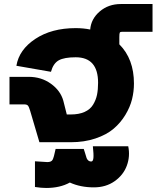

<svg xmlns="http://www.w3.org/2000/svg" viewBox="-20 -703 790 949"><path d="M26.9 -323.2H122.1Q184.1 -323.2 231.4 -289.3Q278.8 -255.4 293 -205.1L310.1 -137.2H329.1Q370.1 -137.2 397.9 -149.7Q425.8 -162.1 439.9 -185.3Q454.1 -208.5 459.5 -234.4Q464.8 -260.3 464.8 -293.9Q464.8 -419.9 354 -419.9Q297.4 -419.9 270.3 -404.8Q243.2 -389.6 231.9 -348.1L61 -377.9Q74.2 -457.5 154.5 -510.7Q234.9 -564 354 -564Q392.1 -564 425.8 -557.1Q430.2 -609.9 473.1 -646.5Q516.1 -683.1 577.1 -683.1H733.9V-545.9H583Q574.2 -545.9 572 -541.5Q569.8 -537.1 569.8 -519V-483.9Q642.1 -411.6 642.1 -290Q642.1 -251 632.6 -212.4Q623 -173.8 599.6 -135Q576.2 -96.2 541.5 -66.7Q506.8 -37.1 451.9 -18.6Q397 0 329.1 0H174.8L128.9 -155.8Q123 -175.8 117.7 -181.4Q112.3 -187 100.1 -187H26.9ZM439 20H613.8Q624 69.3 606.9 115.7Q589.8 162.1 546.6 192.6Q503.4 223.1 443.8 223.1Q377.4 223.1 325.2 199.2Q276.9 226.1 208 226.1Q184.6 226.1 152.8 221.2V94.2Q167.5 94.7 187.5 96.4Q207.5 98.1 213.9 98.1Q233.4 98.1 239.7 87.2Q246.1 76.2 254.9 33.2H394Q397.5 42.5 401.6 57.1Q405.8 71.8 408 78.1Q410.2 84.5 416 89.8Q421.9 95.2 431.2 95.2Q439.9 95.2 441.7 77.9Q443.4 60.5 439 20Z"/></svg>

Font: LT Superior Black
Style: Regular
Weight: 900
Designer: Daniel Lyons
Foundry: LyonsType
Version: Version 2.005